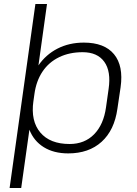

<svg xmlns="http://www.w3.org/2000/svg" viewBox="-20 -760 685 960"><path d="M321 7Q249 7 199 -24Q149 -55 127 -111.5Q105 -168 115 -245L123 -301Q134 -377 171.5 -432Q209 -487 267.5 -517Q326 -547 399 -547Q502 -547 550 -489Q598 -431 583 -324L567 -216Q552 -109 488 -51Q424 7 321 7ZM157 -740H215L163 -367L86 180H28ZM328 -40Q403 -40 450.5 -88.5Q498 -137 510 -223L523 -315Q536 -403 501.5 -451Q467 -499 393 -499Q327 -499 275.5 -474Q224 -449 192.5 -402Q161 -355 152 -289L147 -254Q133 -155 181.5 -97.5Q230 -40 328 -40Z"/></svg>

Font: Pathway Extreme 8pt Thin 12pt
Style: Italic
Weight: 100
Italic angle: -8°
Version: Version 1.001;gftools[0.9.26]